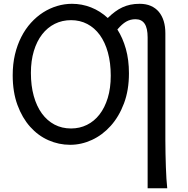

<svg xmlns="http://www.w3.org/2000/svg" viewBox="-20 -745 983 1004"><path d="M559.1 -349.1Q559.1 -416.5 544.2 -470.5Q529.3 -524.4 502 -562Q474.6 -599.6 436.3 -619.6Q397.9 -639.6 351.6 -639.6Q305.2 -639.6 266.6 -620.4Q228 -601.1 200.2 -565.2Q172.4 -529.3 157 -478.3Q141.6 -427.2 141.6 -363.8Q141.6 -296.9 156.5 -243.2Q171.4 -189.5 199 -151.6Q226.6 -113.8 265.1 -93.5Q303.7 -73.2 351.6 -73.2Q396.5 -73.2 434.6 -92Q472.7 -110.8 500.2 -146.2Q527.8 -181.6 543.5 -232.9Q559.1 -284.2 559.1 -349.1ZM752 -549.3Q752 -598.1 736.1 -621.3Q720.2 -644.5 688.5 -644.5Q661.6 -644.5 639.6 -631.8Q617.7 -619.1 593.8 -590.8Q622.1 -546.4 638.2 -489.3Q654.3 -432.1 654.3 -361.3Q654.3 -273.4 628.2 -204.1Q602.1 -134.8 558.8 -86.7Q515.6 -38.6 460.4 -13.2Q405.3 12.2 346.7 12.2Q287.6 12.2 233.4 -11.7Q179.2 -35.6 137.7 -82Q96.2 -128.4 71.3 -196Q46.4 -263.7 46.4 -351.6Q46.4 -410.2 58.3 -460.4Q70.3 -510.7 91.6 -552.2Q112.8 -593.8 142.1 -626Q171.4 -658.2 205.8 -680.2Q240.2 -702.1 278.6 -713.6Q316.9 -725.1 356.4 -725.1Q408.2 -725.1 456.1 -706.3Q503.9 -687.5 543.5 -650.9Q563 -669.9 581.8 -683.8Q600.6 -697.8 620.4 -706.8Q640.1 -715.8 662.1 -720.5Q684.1 -725.1 710.4 -725.1Q743.7 -725.1 768.8 -714.1Q793.9 -703.1 810.8 -682.9Q827.6 -662.6 836.2 -634.3Q844.7 -606 844.7 -571.3V-12.2Q844.7 23.4 845.5 59.3Q846.2 95.2 847.4 128.2Q848.6 161.1 850.3 189.7Q852.1 218.3 854.5 239.3H752Z"/></svg>

Font: Andika
Style: Regular
Weight: 400
Designer: Victor Gaultney, Annie Olsen, Julie Remington, Don Collingsworth, Eric Hays
Foundry: SIL International
Version: Version 1.001